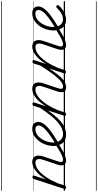

<svg xmlns="http://www.w3.org/2000/svg" viewBox="726 -1776 1550 3042"><g transform="rotate(-90 1501.0 -255.0)"><path d="M479 17Q451 17 433.5 7Q416 -3 408.5 -21.5Q401 -40 402.5 -66Q404 -92 415 -124L489 -343Q503 -384 502.5 -412Q502 -440 486.5 -454.5Q471 -469 440 -469Q409 -469 370.5 -450Q332 -431 289.5 -389Q247 -347 203.5 -280Q160 -213 119 -117L82 -4Q79 6 72.5 10.5Q66 15 51 15Q39 15 31 10Q23 5 27 -6L186 -494Q190 -506 196 -510.5Q202 -515 216 -515Q232 -515 238 -509Q244 -503 240 -491L178 -299Q214 -360 250.5 -402Q287 -444 323 -470Q359 -496 392 -507.5Q425 -519 454 -519Q496 -519 522.5 -499.5Q549 -480 555.5 -439Q562 -398 540 -334L469 -123Q452 -74 457 -52.5Q462 -31 493 -31Q503 -31 507 -23.5Q511 -16 509.5 -7Q508 2 500.5 9.5Q493 17 479 17ZM0 490H646V500H0ZM0 -20H646V0H0ZM0 -505H646V-500H0ZM0 -1010H646V-1000H0Z M478 17Q468 17 463 9.5Q458 2 459.5 -7Q461 -16 469.5 -23.5Q478 -31 493 -31Q510 -31 537.5 -41Q565 -51 610.5 -75.5Q656 -100 725 -144Q734 -149 741 -146Q748 -143 752 -135Q756 -127 754 -118Q752 -109 743 -103Q670 -56 620 -29.5Q570 -3 536.5 7Q503 17 478 17ZM646 490V500ZM646 -20V0ZM646 -505V-500ZM646 -1010V-1000Z M742 -149Q813 -192 867.5 -230Q922 -268 959 -301Q996 -334 1015 -363.5Q1034 -393 1034 -418Q1034 -443 1019.5 -456.5Q1005 -470 976 -470Q928 -470 889 -443Q850 -416 822 -373Q794 -330 779 -282Q764 -234 764 -191Q764 -153 773.5 -123Q783 -93 800.5 -73Q818 -53 842.5 -42Q867 -31 897 -31Q907 -31 911 -23.5Q915 -16 913 -6.5Q911 3 904.5 10Q898 17 889 17Q829 17 789 -10Q749 -37 729 -83.5Q709 -130 709 -187Q709 -240 728 -298.5Q747 -357 783 -406.5Q819 -456 869.5 -487.5Q920 -519 983 -519Q1021 -519 1044.5 -506Q1068 -493 1079 -471.5Q1090 -450 1090 -425Q1090 -389 1069.5 -353Q1049 -317 1008.5 -279Q968 -241 906 -198.5Q844 -156 760 -106ZM646 490H1134V500H646ZM646 -20H1134V0H646ZM646 -505H1134V-500H646ZM646 -1010H1134V-1000H646Z M887 17Q878 17 873.5 10Q869 3 870.5 -7Q872 -17 878.5 -24Q885 -31 896 -31Q941 -31 987 -50.5Q1033 -70 1083 -112.5Q1133 -155 1190 -225.5Q1247 -296 1314 -397Q1320 -405 1328.5 -402Q1337 -399 1342.5 -391Q1348 -383 1343 -375Q1275 -271 1217 -196Q1159 -121 1105 -74Q1051 -27 998 -5Q945 17 887 17ZM1133 490V500ZM1133 -20V0ZM1133 -505V-500ZM1133 -1010V-1000Z M1638 17Q1610 17 1592.5 7Q1575 -3 1567.5 -21.5Q1560 -40 1561.5 -66Q1563 -92 1574 -124L1648 -343Q1662 -384 1661.5 -412Q1661 -440 1645.5 -454.5Q1630 -469 1599 -469Q1568 -469 1529.5 -450Q1491 -431 1448.5 -389Q1406 -347 1362.5 -280Q1319 -213 1278 -117L1241 -4Q1238 6 1231.5 10.5Q1225 15 1210 15Q1198 15 1190 10Q1182 5 1186 -6L1345 -494Q1349 -506 1355 -510.5Q1361 -515 1375 -515Q1391 -515 1397 -509Q1403 -503 1399 -491L1337 -299Q1373 -360 1409.5 -402Q1446 -444 1482 -470Q1518 -496 1551 -507.5Q1584 -519 1613 -519Q1655 -519 1681.5 -499.5Q1708 -480 1714.5 -439Q1721 -398 1699 -334L1628 -123Q1611 -74 1616 -52.5Q1621 -31 1652 -31Q1662 -31 1666 -23.5Q1670 -16 1668.5 -7Q1667 2 1659.5 9.5Q1652 17 1638 17ZM1134 490H1805V500H1134ZM1134 -20H1805V0H1134ZM1134 -505H1805V-500H1134ZM1134 -1010H1805V-1000H1134Z M1637 17Q1627 17 1622 9.5Q1617 2 1618.5 -7Q1620 -16 1628.5 -23.5Q1637 -31 1652 -31Q1681 -31 1714 -52Q1747 -73 1787 -117Q1827 -161 1877.5 -232Q1928 -303 1991 -403Q1997 -414 2006.5 -412.5Q2016 -411 2021.5 -403Q2027 -395 2021 -385Q1951 -271 1898 -193.5Q1845 -116 1801.5 -69.5Q1758 -23 1718.5 -3Q1679 17 1637 17ZM1805 490V500ZM1805 -20V0ZM1805 -505V-500ZM1805 -1010V-1000Z M2309 17Q2281 17 2263.5 7Q2246 -3 2238.5 -21.5Q2231 -40 2232.5 -66Q2234 -92 2245 -124L2319 -343Q2333 -384 2332.5 -412Q2332 -440 2316.5 -454.5Q2301 -469 2270 -469Q2239 -469 2200.5 -450Q2162 -431 2119.5 -389Q2077 -347 2033.5 -280Q1990 -213 1949 -117L1912 -4Q1909 6 1902.5 10.5Q1896 15 1881 15Q1869 15 1861 10Q1853 5 1857 -6L2016 -494Q2020 -506 2026 -510.5Q2032 -515 2046 -515Q2062 -515 2068 -509Q2074 -503 2070 -491L2008 -299Q2044 -360 2080.5 -402Q2117 -444 2153 -470Q2189 -496 2222 -507.5Q2255 -519 2284 -519Q2326 -519 2352.5 -499.5Q2379 -480 2385.5 -439Q2392 -398 2370 -334L2299 -123Q2282 -74 2287 -52.5Q2292 -31 2323 -31Q2333 -31 2337 -23.5Q2341 -16 2339.5 -7Q2338 2 2330.5 9.5Q2323 17 2309 17ZM1805 490H2476V500H1805ZM1805 -20H2476V0H1805ZM1805 -505H2476V-500H1805ZM1805 -1010H2476V-1000H1805Z M2308 17Q2298 17 2293 9.5Q2288 2 2289.5 -7Q2291 -16 2299.5 -23.5Q2308 -31 2323 -31Q2340 -31 2367.5 -41Q2395 -51 2440.5 -75.5Q2486 -100 2555 -144Q2564 -149 2571 -146Q2578 -143 2582 -135Q2586 -127 2584 -118Q2582 -109 2573 -103Q2500 -56 2450 -29.5Q2400 -3 2366.5 7Q2333 17 2308 17ZM2476 490V500ZM2476 -20V0ZM2476 -505V-500ZM2476 -1010V-1000Z M2708 17Q2652 17 2614 -10.5Q2576 -38 2557.5 -84.5Q2539 -131 2539 -187Q2539 -240 2558 -298.5Q2577 -357 2613 -406.5Q2649 -456 2699.5 -487.5Q2750 -519 2813 -519Q2851 -519 2874.5 -506Q2898 -493 2909 -471.5Q2920 -450 2920 -425Q2920 -389 2899.5 -353Q2879 -317 2838.5 -279Q2798 -241 2736 -198.5Q2674 -156 2590 -106L2572 -149Q2643 -192 2697.5 -230Q2752 -268 2789 -301Q2826 -334 2845 -363.5Q2864 -393 2864 -418Q2864 -443 2849.5 -456.5Q2835 -470 2806 -470Q2758 -470 2719 -443Q2680 -416 2652 -373Q2624 -330 2609 -282Q2594 -234 2594 -191Q2594 -141 2609 -105.5Q2624 -70 2652.5 -51Q2681 -32 2718 -32Q2756 -32 2790.5 -48.5Q2825 -65 2853 -88.5Q2881 -112 2900 -132Q2909 -140 2917.5 -139.5Q2926 -139 2933 -132Q2939 -125 2941 -117Q2943 -109 2935 -99Q2909 -69 2873.5 -42.5Q2838 -16 2796.5 0.5Q2755 17 2708 17ZM2476 490H3002V500H2476ZM2476 -20H3002V0H2476ZM2476 -505H3002V-500H2476ZM2476 -1010H3002V-1000H2476Z"/></g></svg>

Font: Playwrite AU TAS Guides
Style: Regular
Weight: 400
Designer: Veronika Burian, José Scaglione
Foundry: TypeTogether
Version: Version 1.003